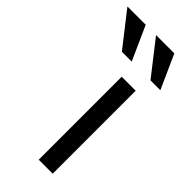

<svg xmlns="http://www.w3.org/2000/svg" viewBox="-376 -808 854 854"><g transform="rotate(45 51.5 -380.5)"><path d="M71 0V-522H159V0ZM-7 -601H55L-17 -761H-132ZM173 -601H235L163 -761H48Z"/></g></svg>

Font: Rising Sun
Style: Regular
Weight: 400
Designer: Matt McInerney, Pablo Impallari, Rodrigo Fuenzalida (Raleway font), Stephen Hutchings (Greek), Cristiano Sobral (main ch
Foundry: The Rising Sun Project Authors
Version: Version 4.327; ttfautohint (v1.8.4.7-5d5b-dirty)